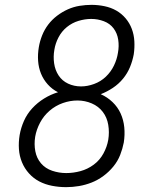

<svg xmlns="http://www.w3.org/2000/svg" viewBox="-20 -763 640 791"><path d="M252 8Q252 8 252 8Q252 8 252 8Q252 8 252 8Q252 8 252 8Q223 8 194.5 2.5Q166 -3 142 -15.5Q118 -28 99.5 -48.5Q81 -69 70.5 -94.5Q60 -120 58 -148.5Q56 -177 61 -207Q66 -236 78.5 -264.5Q91 -293 112.5 -316.5Q134 -340 161.5 -357Q189 -374 219 -383Q195 -395 177 -415Q159 -435 149 -459.5Q139 -484 137 -512Q135 -540 140 -569Q144 -593 153.5 -617Q163 -641 178.5 -661.5Q194 -682 215 -698Q236 -714 259.5 -724.5Q283 -735 308 -739Q333 -743 357 -743Q384 -743 410.5 -737.5Q437 -732 459 -719.5Q481 -707 497.5 -687.5Q514 -668 523 -644Q532 -620 533.5 -593Q535 -566 531 -539Q526 -512 515.5 -486.5Q505 -461 487 -439Q469 -417 445 -401Q421 -385 395 -375Q422 -363 443.5 -342.5Q465 -322 477 -295.5Q489 -269 492 -238.5Q495 -208 490 -176Q485 -150 475 -124.5Q465 -99 447 -77Q429 -55 406 -38Q383 -21 357.5 -11Q332 -1 305.5 3.5Q279 8 253 8ZM314 -407Q340 -407 367.5 -417Q395 -427 416 -447Q437 -467 449.5 -493Q462 -519 466 -546Q471 -573 467 -599.5Q463 -626 448 -646Q433 -666 408 -675.5Q383 -685 356 -685Q330 -685 303.5 -677Q277 -669 255.5 -651.5Q234 -634 221 -609Q208 -584 204 -558Q199 -530 203 -502Q207 -474 221.5 -452Q236 -430 260.5 -418.5Q285 -407 314 -407ZM253 -50Q282 -50 311.5 -58Q341 -66 366 -84.5Q391 -103 406 -130.5Q421 -158 426 -187Q431 -218 426 -248.5Q421 -279 403.5 -302Q386 -325 358 -337Q330 -349 299 -349Q269 -349 239 -338.5Q209 -328 184.5 -307Q160 -286 145 -257.5Q130 -229 125 -200Q120 -169 125.5 -140Q131 -111 149 -90Q167 -69 195 -59.5Q223 -50 253 -50Z"/></svg>

Font: Iosevka SS04 Light Extended
Style: Italic
Weight: 300
Width: 7
Italic angle: -9°
Monospace: yes
Designer: Belleve Invis
Foundry: Belleve Invis
Version: Version 19.0.0; ttfautohint (v1.8.4)